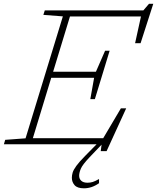

<svg xmlns="http://www.w3.org/2000/svg" viewBox="-48 -762 829 1014"><path d="M370 166Q370 182.5 381.2 192.8Q392.5 203 414 203Q429 203 441.8 199Q454.5 195 475 183.5V205.5Q455 219.5 435.2 226Q415.5 232.5 395.5 232.5Q360.5 232.5 346 216Q331.5 199.5 331.5 177Q331.5 163.5 335.8 149.2Q340 135 355 114.2Q370 93.5 402 61L462 0H-27.5L-20.5 -23.5L87 -31.5L284 -675.5L181 -683.5L188.5 -707H709L739 -742H761.5L694.5 -534H665.5L696.5 -675H321.5L232.5 -383H458.5L507 -494H531L492 -366L453 -238.5H429L449 -351H222.5L125.5 -32H497L590.5 -190H618.5L515 36H484L488.5 2L425.5 68Q387.5 108 378.8 129.2Q370 150.5 370 166Z"/></svg>

Font: Newsreader 6pt ExtraLight
Style: Italic
Weight: 275
Italic angle: -17°
Designer: Hugues Gentile
Foundry: Production Type
Version: Version 1.003; ttfautohint (v1.8.3)